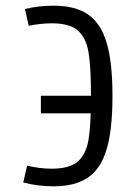

<svg xmlns="http://www.w3.org/2000/svg" viewBox="-20 -652 478 681"><path d="M312.5 -312.5V-250H125V-312.5ZM169.9 8.8Q112.3 8.8 62.5 -4.9L76.2 -64.5Q120.1 -53.7 164.1 -53.7Q226.6 -53.7 255.9 -79.1Q285.2 -104.5 293.9 -156.2Q302.7 -208 302.7 -311.5Q302.7 -415 293.9 -466.8Q285.2 -518.6 255.9 -543.9Q226.6 -569.3 164.1 -569.3Q124 -569.3 82 -560.5L68.4 -620.1Q117.2 -631.8 169.9 -631.8Q247.1 -631.8 292.5 -600.6Q337.9 -569.3 358.4 -500Q378.9 -430.7 378.9 -311.5Q378.9 -192.4 358.4 -123Q337.9 -53.7 292.5 -22.5Q247.1 8.8 169.9 8.8Z"/></svg>

Font: Sudo Variable
Style: Regular
Weight: 400
Monospace: yes
Designer: Jens Kutilek
Foundry: Jens Kutilek
Version: Version 0.040